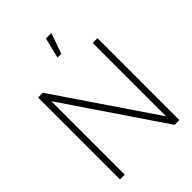

<svg xmlns="http://www.w3.org/2000/svg" viewBox="-265 -1069 1193 1193"><g transform="rotate(-45 331.0 -472.5)"><path d="M70 -720H112L550 -75V-720H592V0H550L112 -646V0H70ZM331 -810H364L412 -945H364Z"/></g></svg>

Font: Tap Sans
Style: Regular
Weight: 400
Designer: Tap Payments
Foundry: Tap Payments
Version: Version 1.001;Glyphs 3.1.2 (3151)